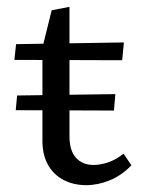

<svg xmlns="http://www.w3.org/2000/svg" viewBox="-20 -534 422 561"><path d="M232 7Q195 7 166 -8Q137 -23 120.5 -52Q104 -81 104 -122V-395L131 -504L183 -514V-136Q183 -94 202 -73Q221 -52 253 -52Q274 -52 297 -60Q320 -68 341 -85L364 -51Q335 -21 300.5 -7Q266 7 232 7ZM313 -211 26 -212 30 -255 317 -259ZM337 -358 22 -359 27 -405 342 -410Z"/></svg>

Font: Ysabeau Office Medium
Style: Regular
Weight: 500
Designer: Christian Thalmann (Catharsis Fonts)
Version: Version 2.001;gftools[0.9.30]; featfreeze: tnum,lnum,ss02